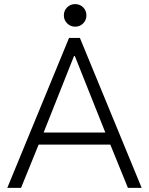

<svg xmlns="http://www.w3.org/2000/svg" viewBox="-20 -902 715 922"><path d="M311.5 -719.7H363.8L660.2 0H594.2L509.8 -207.5H165.5L81.1 0H15.1ZM485.8 -265.6 339.4 -632.8H335.4L189.5 -265.6ZM286.6 -828.1Q286.6 -851.1 302.5 -866.7Q318.4 -882.3 340.8 -882.3Q363.8 -882.3 379.4 -866.7Q395 -851.1 395 -828.1Q395 -805.7 379.4 -789.8Q363.8 -773.9 340.8 -773.9Q318.4 -773.9 302.5 -789.8Q286.6 -805.7 286.6 -828.1Z"/></svg>

Font: Reddit Sans Light
Style: Regular
Weight: 300
Designer: Stephen Hutchings
Foundry: Reddit
Version: Version 1.013